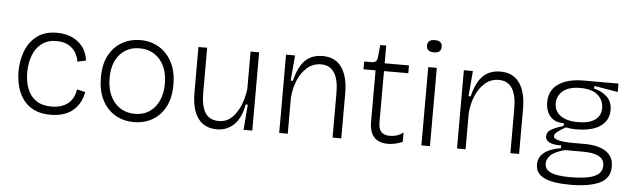

<svg xmlns="http://www.w3.org/2000/svg" viewBox="-52 -886 4112 1251"><g transform="rotate(5 2004.5 -260.0)"><path d="M296 12Q228 12 183 -11Q138 -34 111.5 -72.5Q85 -111 73.5 -157.5Q62 -204 62 -251Q62 -323 86 -385.5Q110 -448 160.5 -486Q211 -524 290 -524Q373 -524 428.5 -480.5Q484 -437 494 -360L438 -348Q436 -373 421 -401.5Q406 -430 374.5 -450Q343 -470 292 -470Q233 -470 194.5 -440Q156 -410 137.5 -360Q119 -310 119 -250Q119 -191 137 -144Q155 -97 194 -69.5Q233 -42 296 -42Q360 -42 401 -73Q442 -104 452 -168L507 -155Q495 -94 463.5 -57Q432 -20 389 -4Q346 12 296 12Z M839 12Q768 12 714 -21Q660 -54 630 -114.5Q600 -175 600 -259Q600 -348 632.5 -406.5Q665 -465 718.5 -494.5Q772 -524 836 -524Q903 -524 957 -492.5Q1011 -461 1043 -400.5Q1075 -340 1075 -253Q1075 -167 1044 -108Q1013 -49 959.5 -18.5Q906 12 839 12ZM842 -42Q896 -42 935.5 -68.5Q975 -95 997 -143Q1019 -191 1019 -254Q1019 -352 969 -411Q919 -470 835 -470Q756 -470 706.5 -414.5Q657 -359 657 -261Q657 -161 707.5 -101.5Q758 -42 842 -42Z M1383 12Q1301 12 1258.5 -45.5Q1216 -103 1216 -217V-512H1273V-218Q1273 -130 1301 -86.5Q1329 -43 1391 -43Q1456 -43 1499.5 -105Q1543 -167 1557 -265V-512H1613V0H1556L1569 -166H1555Q1539 -75 1492.5 -31.5Q1446 12 1383 12Z M1789 0V-512H1848L1834 -346H1848Q1870 -438 1913.5 -481Q1957 -524 2028 -524Q2110 -524 2152.5 -464.5Q2195 -405 2195 -294V0H2138V-291Q2138 -469 2022 -469Q1970 -469 1931.5 -435.5Q1893 -402 1871 -348.5Q1849 -295 1845 -234V0Z M2501 9Q2379 9 2379 -125V-461H2300V-512H2346Q2367 -512 2376 -520.5Q2385 -529 2387 -548L2395 -628H2434V-512H2593V-461H2434V-124Q2434 -81 2453.5 -62.5Q2473 -44 2508 -44Q2527 -44 2549 -49.5Q2571 -55 2596 -74V-12Q2569 -1 2545 4Q2521 9 2501 9Z M2719 0V-512H2775V0ZM2747 -611Q2699 -611 2699 -651Q2699 -691 2747 -691Q2795 -691 2795 -651Q2795 -611 2747 -611Z M2952 0V-512H3011L2997 -346H3011Q3033 -438 3076.5 -481Q3120 -524 3191 -524Q3273 -524 3315.5 -464.5Q3358 -405 3358 -294V0H3301V-291Q3301 -469 3185 -469Q3133 -469 3094.5 -435.5Q3056 -402 3034 -348.5Q3012 -295 3008 -234V0Z M3709 171Q3591 171 3535.5 143.5Q3480 116 3480 58Q3480 12 3515.5 -18Q3551 -48 3626 -61V-79Q3573 -78 3548 -92Q3523 -106 3523 -130Q3523 -157 3549 -173.5Q3575 -190 3631 -207V-225Q3572 -224 3541.5 -259.5Q3511 -295 3511 -351Q3511 -431 3571.5 -472Q3632 -513 3735 -513H3963V-458L3808 -484V-467Q3862 -454 3894.5 -421.5Q3927 -389 3927 -336Q3927 -269 3872.5 -230.5Q3818 -192 3711 -192Q3696 -192 3680.5 -193.5Q3665 -195 3646 -199Q3614 -181 3594 -165Q3574 -149 3574 -136Q3574 -122 3594.5 -114.5Q3615 -107 3643.5 -104.5Q3672 -102 3695 -102H3789Q3809 -102 3838.5 -97.5Q3868 -93 3897.5 -80Q3927 -67 3947 -40.5Q3967 -14 3967 30Q3967 108 3897.5 139.5Q3828 171 3709 171ZM3723 -240Q3796 -240 3833.5 -267.5Q3871 -295 3871 -344Q3871 -396 3833 -429.5Q3795 -463 3718 -463Q3645 -463 3606 -431.5Q3567 -400 3567 -350Q3567 -299 3607 -269.5Q3647 -240 3723 -240ZM3702 122Q3807 122 3859 100Q3911 78 3911 29Q3911 -1 3894.5 -17.5Q3878 -34 3853.5 -41Q3829 -48 3804.5 -49.5Q3780 -51 3763 -51H3653Q3584 -32 3560 -6.5Q3536 19 3536 46Q3536 79 3560 95Q3584 111 3622.5 116.5Q3661 122 3702 122Z"/></g></svg>

Font: Bricolage Grotesque 12pt ExtraLight
Style: Regular
Weight: 200
Designer: Mathieu Triay
Foundry: Atelier Triay
Version: Version 1.001; ttfautohint (v1.8.4.7-5d5b);gftools[0.9.33.de